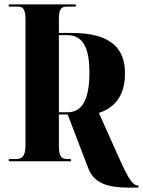

<svg xmlns="http://www.w3.org/2000/svg" viewBox="-20 -734 650 874"><path d="M568 120H610V110H608C587 110 569 91 521 -17L430 -220C495 -241 549 -291 549 -400C549 -514 485 -584 306 -584H248V-643C248 -689 255 -704 286 -704H325V-714H20V-704H62C87 -704 96 -689 96 -643V-71C96 -16 74 -10 50 -10H20V0H303V-10H290C263 -10 248 -16 248 -71V-213H288L381 30C408 103 474 120 568 120ZM248 -223V-574H286C354 -574 387 -522 387 -405C387 -286 357 -223 288 -223Z"/></svg>

Font: Noto Serif Display Condensed Extra
Style: Regular
Weight: 800
Width: 3
Designer: Monotype Design Team
Foundry: Monotype Imaging Inc.
Version: Version 1.900